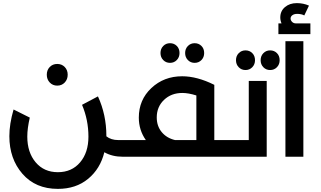

<svg xmlns="http://www.w3.org/2000/svg" viewBox="-20 -1005 2055 1231"><path d="M395 -476Q376 -456 347 -456Q318 -456 299 -476Q280 -496 280 -526Q280 -556 299 -575.5Q318 -595 347 -595Q376 -595 395 -575.5Q414 -556 414 -526Q414 -496 395 -476ZM794 -107Q814 -107 814 -54Q814 0 794 0H769Q699 0 649 -29Q623 77 545 141.5Q467 206 351 206Q208 206 124 109.5Q40 13 40 -132Q40 -210 67 -303L171 -251Q155 -182 155 -129Q155 -28 208.5 35.5Q262 99 351 99Q440 99 493.5 36Q547 -27 547 -129Q547 -236 506 -333L608 -387Q662 -269 662 -134V-131Q692 -107 738 -107Z M1131 -665Q1131 -638 1113.5 -620Q1096 -602 1070 -602Q1044 -602 1026.5 -620Q1009 -638 1009 -665Q1009 -692 1026.5 -710Q1044 -728 1070 -728Q1096 -728 1113.5 -710.5Q1131 -693 1131 -665ZM1289 -665Q1289 -638 1271.5 -620Q1254 -602 1228 -602Q1202 -602 1184.5 -620Q1167 -638 1167 -665Q1167 -692 1184.5 -710Q1202 -728 1228 -728Q1254 -728 1271.5 -710.5Q1289 -693 1289 -665ZM1469 -107Q1489 -107 1489 -54Q1489 0 1469 0H794Q774 0 774 -54Q774 -107 794 -107H915Q870 -171 870 -251Q870 -365 950.5 -440.5Q1031 -516 1148 -516Q1244 -516 1354 -461V-107ZM985 -252Q985 -197 1016.5 -158.5Q1048 -120 1102 -107H1239V-393Q1188 -409 1149 -409Q1078 -409 1031.5 -364.5Q985 -320 985 -252Z M1615 -619Q1615 -592 1597.5 -574Q1580 -556 1554 -556Q1528 -556 1510.5 -574Q1493 -592 1493 -619Q1493 -646 1510.5 -664Q1528 -682 1554 -682Q1580 -682 1597.5 -664.5Q1615 -647 1615 -619ZM1773 -619Q1773 -592 1755.5 -574Q1738 -556 1712 -556Q1686 -556 1668.5 -574Q1651 -592 1651 -619Q1651 -646 1668.5 -664Q1686 -682 1712 -682Q1738 -682 1755.5 -664.5Q1773 -647 1773 -619ZM1575 -107V-486H1690V0H1469Q1449 0 1449 -54Q1449 -107 1469 -107Z M1877 -855H1970V-786H1765V-855H1785Q1777 -874 1777 -893Q1777 -934 1807 -959.5Q1837 -985 1883 -985Q1925 -985 1961 -969L1931 -906Q1913 -916 1885 -916Q1866 -916 1854.5 -907.5Q1843 -899 1843 -886Q1843 -875 1852.5 -865Q1862 -855 1877 -855ZM1810 0V-741H1925V0Z"/></svg>

Font: Montserrat-Arabic
Style: Regular
Weight: 400
Designer: Mohamed Gaber
Foundry: Kief Type Foundry
Version: Version 5.008;PS 005.008;hotconv 1.0.88;makeotf.lib2.5.64775